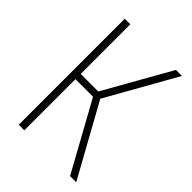

<svg xmlns="http://www.w3.org/2000/svg" viewBox="-202 -785 881 881"><g transform="rotate(45 239.0 -344.0)"><path d="M81 0V-688H117V-366H231L413 -688H452L261 -349L454 0H414L231 -332H117V0Z"/></g></svg>

Font: Saira Condensed Thin
Style: Regular
Weight: 250
Width: 3
Designer: Hector Gatti with collaboration of the Omnibus-Type team
Foundry: Omnibus-Type
Version: Version 1.101